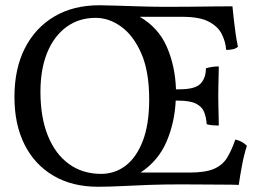

<svg xmlns="http://www.w3.org/2000/svg" viewBox="-20 -702 1001 731"><path d="M358 -682Q380 -682 423.5 -680.5Q467 -679 518.5 -677.5Q570 -676 615 -676Q661 -676 707 -676.5Q753 -677 794 -677.5Q835 -678 865 -678Q867 -658 870 -630Q873 -602 877 -574Q881 -546 886 -524Q878 -517 866.5 -514.5Q855 -512 841 -512Q839 -543 824.5 -572Q810 -601 775 -619.5Q740 -638 674 -638H512Q583 -597 615 -524Q647 -451 650 -362H664Q723 -362 743.5 -383.5Q764 -405 764 -442Q778 -446 789 -447.5Q800 -449 813 -449Q813 -439 812.5 -419.5Q812 -400 811.5 -378Q811 -356 811 -338Q811 -320 811.5 -297.5Q812 -275 812.5 -255Q813 -235 813 -224Q800 -224 789 -225Q778 -226 767 -229Q765 -256 757 -276Q749 -296 726 -307.5Q703 -319 656 -319H649Q645 -234 613.5 -161.5Q582 -89 515 -45H701Q763 -45 795.5 -59.5Q828 -74 845 -102Q862 -130 876 -171Q891 -167 901 -161.5Q911 -156 920 -147Q909 -113 901.5 -73Q894 -33 889 2Q870 1 837.5 1Q805 1 762.5 0.5Q720 0 671 0Q602 0 546.5 2Q491 4 444 6.5Q397 9 352 9Q255 9 183.5 -33Q112 -75 73.5 -151.5Q35 -228 35 -333Q35 -440 74.5 -518Q114 -596 186.5 -639Q259 -682 358 -682ZM344 -634Q280 -634 232.5 -599Q185 -564 159.5 -501Q134 -438 134 -352Q134 -256 162 -186Q190 -116 242 -78Q294 -40 365 -40Q417 -40 458 -71Q499 -102 523.5 -165Q548 -228 548 -324Q548 -430 518 -498.5Q488 -567 441.5 -600.5Q395 -634 344 -634Z"/></svg>

Font: Vollkorn
Style: Regular
Weight: 400
Designer: Friedrich Althausen
Foundry: Friedrich Althausen
Version: Version 5.001